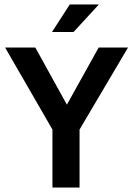

<svg xmlns="http://www.w3.org/2000/svg" viewBox="-20 -844 598 864"><path d="M139 -630 281 -373 424 -630H556L338 -261V0H216V-261L3 -630ZM311 -700H214L294 -824H425Z"/></svg>

Font: Mukta SemiBold
Style: Regular
Weight: 600
Designer: Girish Dalvi and Yashodeep Gholap
Foundry: Ek Type
Version: Version 2.538;PS 1.002;hotconv 16.6.51;makeotf.lib2.5.65220;